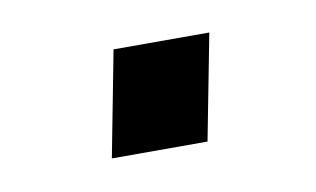

<svg xmlns="http://www.w3.org/2000/svg" viewBox="-32 -401 359 218"><g transform="rotate(-10 148.0 -292.0)"><path d="M217.3 -353 193.8 -231.4H83.5L106.9 -353Z"/></g></svg>

Font: Arimo Medium
Style: Italic
Weight: 500
Italic angle: -12°
Designer: Steve Matteson
Foundry: Monotype Imaging Inc.
Version: Version 1.33